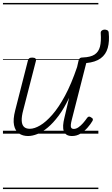

<svg xmlns="http://www.w3.org/2000/svg" viewBox="-20 -905 758 1300"><path d="M170 16Q134 16 108.5 -1.5Q83 -19 75 -57.5Q67 -96 83 -158L169 -495Q172 -506 178 -510.5Q184 -515 198 -515Q214 -515 220 -509Q226 -503 223 -492L137 -158Q126 -117 127 -89Q128 -61 141.5 -47Q155 -33 182 -33Q213 -33 252 -56Q291 -79 334 -128Q377 -177 420 -256.5Q463 -336 502 -451L512 -495Q516 -508 522 -512Q528 -516 542 -516Q594 -518 621 -536Q648 -554 657 -589.5Q666 -625 662 -680Q661 -691 668.5 -697.5Q676 -704 686.5 -704.5Q697 -705 706 -700.5Q715 -696 716 -684Q722 -625 709.5 -580.5Q697 -536 661.5 -510Q626 -484 564 -478L467 -98Q461 -75 459.5 -60.5Q458 -46 463 -39Q468 -32 479 -32Q495 -32 511 -43Q527 -54 542 -71Q557 -88 570 -107Q576 -115 582.5 -115.5Q589 -116 597 -110Q607 -105 608.5 -98.5Q610 -92 606 -86Q594 -65 573 -41Q552 -17 525.5 -0.5Q499 16 468 16Q445 16 431.5 7.5Q418 -1 412 -17.5Q406 -34 407.5 -56.5Q409 -79 416 -107L448 -243Q414 -171 377 -121.5Q340 -72 303.5 -41.5Q267 -11 233 2.5Q199 16 170 16ZM0 365H646V375H0ZM0 -20H646V0H0ZM0 -505H646V-500H0ZM0 -885H646V-875H0Z"/></svg>

Font: Playwrite IS Guides
Style: Regular
Weight: 400
Designer: Veronika Burian, José Scaglione
Foundry: TypeTogether
Version: Version 1.003